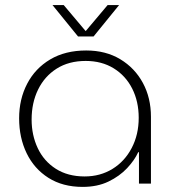

<svg xmlns="http://www.w3.org/2000/svg" viewBox="-20 -720 678 753"><path d="M304 13Q226 13 170 -22.5Q114 -58 84.5 -119Q55 -180 55 -256Q55 -331 86.5 -391.5Q118 -452 177 -487Q236 -522 318 -522Q395 -522 452 -487.5Q509 -453 540.5 -394.5Q572 -336 572 -262V0H525V-123H522Q508 -92 478.5 -60.5Q449 -29 405.5 -8Q362 13 304 13ZM312 -28Q373 -28 421 -57.5Q469 -87 496.5 -139.5Q524 -192 524 -258Q524 -322 498.5 -372.5Q473 -423 426 -452Q379 -481 316 -481Q250 -481 202.5 -451Q155 -421 129.5 -369Q104 -317 104 -251Q104 -190 128 -139Q152 -88 199 -58Q246 -28 312 -28ZM286 -577 186 -700H230L316 -598L402 -700H447L347 -577Z"/></svg>

Font: MuseoModerno Thin ExtraLight
Style: Regular
Weight: 250
Version: Version 1.002